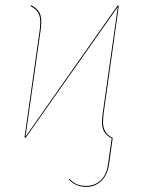

<svg xmlns="http://www.w3.org/2000/svg" viewBox="-20 -540 563 753"><path d="M384 -63Q384 -40 392.5 -25Q401 -10 422 1L408 102Q402 146 377.5 169.5Q353 193 318 193Q277 193 250 164L252 161Q265 175 280 182Q295 189 318 189Q352 189 375.5 166.5Q399 144 404 101L418 3Q397 -9 388.5 -23.5Q380 -38 380 -62Q380 -70 382 -90Q393 -169 442 -513L81 0H76L136 -424Q138 -446 138 -453Q138 -476 129.5 -490.5Q121 -505 100 -516L102 -520Q124 -508 133 -493.5Q142 -479 142 -455Q142 -448 140 -426L80 -4L441 -518L446 -517L386 -92Q384 -70 384 -63Z"/></svg>

Font: Fira Sans Condensed Four
Style: Italic
Weight: 100
Width: 3
Italic angle: -8°
Designer: bBox Type GmbH & Carrois Corporate GbR & Edenspiekermann AG
Foundry: bBox Type GmbH & Carrois Corporate GbR & Edenspiekermann AG
Version: Version 4.301